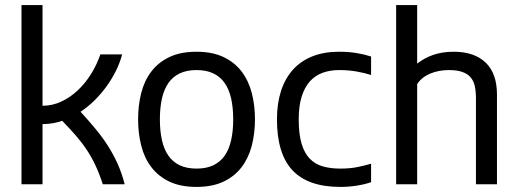

<svg xmlns="http://www.w3.org/2000/svg" viewBox="-20 -736 2071 767"><path d="M149.9 0H65.9V-715.8H149.9V-313.5Q189 -313.5 224.6 -330.1Q260.3 -346.7 290.3 -374.8Q320.3 -402.8 343.5 -439.9Q366.7 -477.1 380.9 -518.6H467.8Q460 -487.8 444.6 -456.1Q429.2 -424.3 408 -394.3Q386.7 -364.3 359.9 -337.2Q333 -310.1 301.8 -289.6Q334 -254.4 361.3 -221.4Q388.7 -188.5 410.9 -153.8Q433.1 -119.1 450 -81.5Q466.8 -43.9 478 0H390.6Q376.5 -43.5 360.6 -76.9Q344.7 -110.4 325.4 -139.2Q306.2 -168 282.2 -195.3Q258.3 -222.7 228.5 -253.4Q190.4 -240.2 149.9 -240.2Z M531.7 -259.3Q531.7 -315.4 544.2 -364.5Q556.6 -413.6 584.5 -450.2Q612.3 -486.8 656.7 -508.1Q701.2 -529.3 765.1 -529.3Q828.6 -529.3 873 -508.1Q917.5 -486.8 945.3 -450.2Q973.1 -413.6 985.8 -364.5Q998.5 -315.4 998.5 -259.3Q998.5 -203.1 985.8 -154.1Q973.1 -105 945.3 -68.4Q917.5 -31.7 873 -10.5Q828.6 10.7 765.1 10.7Q701.2 10.7 656.7 -10.5Q612.3 -31.7 584.5 -68.4Q556.6 -105 544.2 -154.1Q531.7 -203.1 531.7 -259.3ZM618.7 -259.3Q618.7 -212.4 627 -175.8Q635.3 -139.2 652.8 -114Q670.4 -88.9 698.2 -75.7Q726.1 -62.5 765.1 -62.5Q804.2 -62.5 832 -75.7Q859.9 -88.9 877.4 -114Q895 -139.2 903.3 -175.8Q911.6 -212.4 911.6 -259.3Q911.6 -306.2 903.3 -342.8Q895 -379.4 877.4 -404.5Q859.9 -429.7 832 -442.9Q804.2 -456.1 765.1 -456.1Q726.1 -456.1 698.2 -442.9Q670.4 -429.7 652.8 -404.5Q635.3 -379.4 627 -342.8Q618.7 -306.2 618.7 -259.3Z M1173.3 -259.3Q1173.3 -200.7 1184.6 -162.6Q1195.8 -124.5 1217.3 -102.3Q1238.8 -80.1 1269.5 -71.3Q1300.3 -62.5 1339.4 -62.5Q1378.4 -62.5 1408 -68.6Q1437.5 -74.7 1462.4 -82V-8.3Q1439.5 0 1406.7 5.4Q1374 10.7 1339.4 10.7Q1211.4 10.7 1148.9 -55.2Q1086.4 -121.1 1086.4 -259.3Q1086.4 -322.3 1102.5 -372.3Q1118.7 -422.4 1149.9 -457.3Q1181.2 -492.2 1227.5 -510.7Q1273.9 -529.3 1334.5 -529.3Q1371.6 -529.3 1402.3 -524.4Q1433.1 -519.5 1462.4 -510.3V-436.5Q1436 -444.8 1404.3 -450.4Q1372.6 -456.1 1334.5 -456.1Q1298.8 -456.1 1269 -445.3Q1239.3 -434.6 1218 -411.1Q1196.8 -387.7 1185.1 -350.1Q1173.3 -312.5 1173.3 -259.3Z M1562.5 -715.8H1646.5V-481.9Q1661.1 -493.2 1677 -502Q1692.9 -510.7 1710.7 -516.8Q1728.5 -522.9 1748.8 -526.1Q1769 -529.3 1793 -529.3Q1875 -529.3 1920.2 -485.8Q1965.3 -442.4 1965.3 -358.4V0H1881.3V-343.3Q1881.3 -371.6 1876.5 -392.8Q1871.6 -414.1 1859.1 -428Q1846.7 -441.9 1825.7 -449Q1804.7 -456.1 1772.9 -456.1Q1752.4 -456.1 1733.4 -452.4Q1714.4 -448.7 1697.8 -441.7Q1681.2 -434.6 1668.2 -424.1Q1655.3 -413.6 1646.5 -400.4V0H1562.5Z"/></svg>

Font: Arian AMU
Style: Regular
Weight: 400
Designer: Ruben Hakobyan (Tarumian)
Foundry: Ruben Hakobyan (Tarumian)
Version: Version 4.003